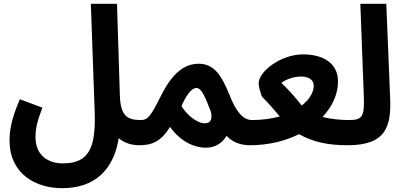

<svg xmlns="http://www.w3.org/2000/svg" viewBox="-20 -756 2118 1006"><path d="M30 -20C30 153 164 230 306 230C478 230 576 132 602 -32C634 -4 676 5 709 5C756 5 782 -21 782 -63C782 -98 761 -127 718 -127C645 -127 611 -150 608 -258L593 -736H456L476 -173C483 18 447 100 310 100C224 100 166 51 166 -37C166 -86 176 -122 202 -192L84 -236C38 -130 30 -68 30 -20Z M708 5C774 5 822 -12 871 -91C933 -4 1011 18 1057 18C1111 18 1146 -9 1167 -44C1199 -11 1240 5 1291 5C1338 5 1364 -24 1364 -63C1364 -98 1344 -127 1300 -127C1246 -127 1211 -187 1184 -255C1139 -367 1099 -422 1021 -422C948 -422 885 -376 825 -257C772 -152 757 -127 717 -127ZM931 -200C953 -251 981 -295 1009 -295C1034 -295 1052 -257 1084 -173C1095 -134 1084 -110 1054 -110C1009 -110 957 -157 931 -200Z M1289 5C1386 5 1474 -17 1547 -53C1623 -10 1703 5 1802 5C1847 5 1875 -22 1875 -62C1875 -99 1853 -127 1812 -127C1763 -127 1714 -132 1670 -143C1721 -198 1751 -262 1751 -329C1751 -422 1678 -471 1567 -471C1452 -471 1335 -382 1335 -318C1335 -304 1348 -254 1355 -247C1385 -217 1414 -184 1446 -146C1404 -134 1354 -127 1299 -127ZM1454 -322C1483 -343 1524 -355 1557 -355C1598 -355 1624 -337 1624 -307C1624 -273 1602 -235 1561 -203C1529 -244 1494 -284 1454 -322Z M1801 5C2004 5 2031 -94 2024 -248L2004 -736H1868L1886 -259C1890 -150 1883 -127 1810 -127Z"/></svg>

Font: Noto Sans Arabic UI Cn
Style: Bold
Weight: 700
Width: 3
Designer: Monotype Design Team, Nadine Chahine and Nizar Qandah
Foundry: Monotype Imaging Inc.
Version: Version 2.010